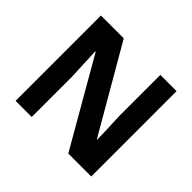

<svg xmlns="http://www.w3.org/2000/svg" viewBox="-162 -925 1136 1136"><g transform="rotate(45 406.5 -357.0)"><path d="M723 0H531L220 -540H216Q218 -489 220.5 -438Q223 -387 225 -336V0H90V-714H281L591 -179H594Q593 -229 591 -278Q589 -327 587 -376V-714H723Z"/></g></svg>

Font: Noto Sans Gurmukhi
Style: Bold
Weight: 700
Designer: Jelle Bosma - Monotype Design Team
Foundry: Monotype Imaging Inc.
Version: Version 2.004; ttfautohint (v1.8.4.7-5d5b)